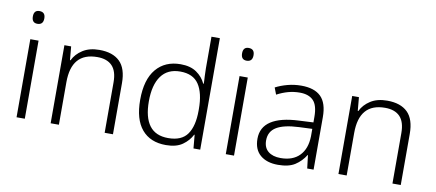

<svg xmlns="http://www.w3.org/2000/svg" viewBox="-69 -1020 2928 1289"><g transform="rotate(10 1395.0 -375.0)"><path d="M115.7 -729Q155.8 -729 155.8 -686Q155.8 -642.1 115.7 -642.1Q77.6 -642.1 77.6 -686Q77.6 -729 115.7 -729ZM87.4 0V-532.2H143.6V0Z M557.6 -542Q648.9 -542 696.8 -495.1Q744.6 -448.2 744.6 -348.1V0H688V-344.2Q688 -419.9 653.3 -456.1Q618.7 -492.2 551.8 -492.2Q376 -492.2 376 -290V0H319.8V-532.2H365.7L374 -439.9H377.9Q398.9 -483.9 444.3 -512.9Q489.7 -542 557.6 -542Z M1106.4 9.8Q999.5 9.8 941.9 -58.6Q884.3 -127 884.3 -259.8Q884.3 -397.9 944.8 -470Q1005.4 -542 1111.3 -542Q1178.2 -542 1220.2 -512.9Q1262.2 -483.9 1282.2 -439.9H1286.1Q1285.6 -452.1 1285.2 -465.3Q1284.7 -478.5 1283.7 -493.2Q1282.2 -522 1282.2 -543.9V-759.8H1339.4V0H1293.5L1285.2 -91.8H1282.2Q1261.2 -49.8 1219.2 -20Q1177.2 9.8 1106.4 9.8ZM1113.3 -39.1Q1205.1 -39.1 1244.1 -95Q1283.2 -150.9 1283.2 -255.9V-266.1Q1283.2 -376 1244.1 -434.6Q1205.1 -493.2 1117.2 -493.2Q1031.2 -493.2 987.3 -432.6Q943.4 -372.1 943.4 -259.8Q943.4 -150.9 985.4 -95Q1027.3 -39.1 1113.3 -39.1Z M1542 -729Q1582 -729 1582 -686Q1582 -642.1 1542 -642.1Q1503.9 -642.1 1503.9 -686Q1503.9 -729 1542 -729ZM1513.7 0V-532.2H1569.8V0Z M1934.1 -541Q2023.9 -541 2068.1 -497.1Q2112.3 -453.1 2112.3 -357.9V0H2068.8L2058.1 -89.8H2056.2Q2028.3 -44.9 1986.1 -17.6Q1943.8 9.8 1870.1 9.8Q1793.9 9.8 1749.5 -28.1Q1705.1 -65.9 1705.1 -139.2Q1705.1 -217.8 1769.5 -259.8Q1834 -301.8 1959 -307.1L2056.2 -312V-349.1Q2056.2 -428.2 2024.7 -460.7Q1993.2 -493.2 1932.1 -493.2Q1891.1 -493.2 1853 -482.7Q1814.9 -472.2 1776.9 -452.1L1759.3 -498Q1795.9 -517.1 1841.1 -529.1Q1886.2 -541 1934.1 -541ZM2056.2 -216.8V-268.1L1966.3 -264.2Q1864.3 -259.8 1814.2 -229.5Q1764.2 -199.2 1764.2 -138.2Q1764.2 -88.9 1795.2 -63.5Q1826.2 -38.1 1879.9 -38.1Q1962.9 -38.1 2008.5 -85Q2054.2 -131.8 2056.2 -216.8Z M2519.5 -542Q2610.8 -542 2658.7 -495.1Q2706.5 -448.2 2706.5 -348.1V0H2649.9V-344.2Q2649.9 -419.9 2615.2 -456.1Q2580.6 -492.2 2513.7 -492.2Q2337.9 -492.2 2337.9 -290V0H2281.7V-532.2H2327.6L2335.9 -439.9H2339.8Q2360.8 -483.9 2406.2 -512.9Q2451.7 -542 2519.5 -542Z"/></g></svg>

Font: Nokora Light
Style: Regular
Weight: 300
Designer: Danh Hong
Version: Version 8.000; ttfautohint (v1.8.3)